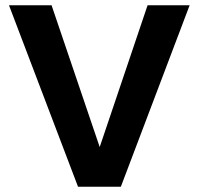

<svg xmlns="http://www.w3.org/2000/svg" viewBox="-20 -700 752 726"><path d="M697 -680 437 6H275L14 -680H175L357 -144L538 -680Z"/></svg>

Font: Martel Sans ExtraBold
Style: Regular
Weight: 800
Designer: Dan Reynolds and Mathieu Réguer
Foundry: Dan Reynolds and Mathieu Réguer
Version: Version 1.002; ttfautohint (v1.1) -l 5 -r 5 -G 72 -x 0 -D la